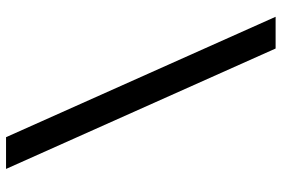

<svg xmlns="http://www.w3.org/2000/svg" viewBox="-166 -660 919 626"><g transform="rotate(90 293.0 -346.5)"><path d="M426.8 92.8H530.3L137.7 -786.1H34.2Z"/></g></svg>

Font: Cascadia Mono NF
Style: Regular
Weight: 400
Monospace: yes
Designer: Aaron Bell
Foundry: Saja Typeworks
Version: Version 2404.023